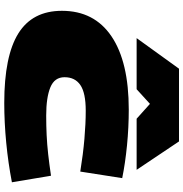

<svg xmlns="http://www.w3.org/2000/svg" viewBox="-0 -830 840 879"><g transform="rotate(90 419.5 -390.0)"><path d="M29 -254Q29 -402 146 -481Q263 -560 481 -560Q563 -560 644.5 -552Q726 -544 795 -530L765 -338Q685 -351 615 -357Q545 -363 486 -363Q405 -363 369 -338.5Q333 -314 333 -266Q333 -220 379.5 -201Q426 -182 508 -182Q555 -182 597.5 -184Q640 -186 685 -191Q730 -196 784 -204L814 -25Q726 -8 633 1Q540 10 451 10Q236 10 132.5 -54.5Q29 -119 29 -254ZM154 -596 294 -790H627L757 -596H523L455 -657L388 -596Z"/></g></svg>

Font: Georama ExtraExtended Black
Style: Regular
Weight: 900
Width: 8
Designer: Jean-Baptiste Levee
Foundry: Production Type
Version: Version 1.000